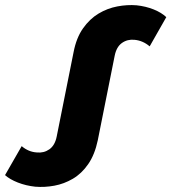

<svg xmlns="http://www.w3.org/2000/svg" viewBox="-51 -732 680 762"><path d="M89 9Q52 5 20 -7.5Q-12 -20 -31 -37L35 -152Q62 -129 95 -127Q123 -124 145 -139.5Q167 -155 174 -190L241 -525Q252 -582 278.5 -619.5Q305 -657 340 -678Q375 -699 414.5 -706.5Q454 -714 491 -711Q528 -707 559 -694.5Q590 -682 609 -664L543 -548Q516 -571 483 -574Q455 -577 433 -561.5Q411 -546 404 -510L337 -175Q325 -118 299 -80.5Q273 -43 238 -22.5Q203 -2 164.5 5Q126 12 89 9Z"/></svg>

Font: Montserrat Thin
Style: Bold Italic
Weight: 700
Italic angle: -11.3°
Version: Version 9.000